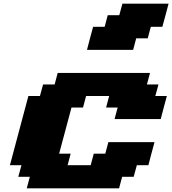

<svg xmlns="http://www.w3.org/2000/svg" viewBox="-20 -1020 933 1040"><path d="M125 0H625L641.6 -62.5H704.1L721.2 -125H783.7Q789.1 -145.5 800 -187.3Q811 -229 816.9 -250H566.9L550.3 -187.5H487.8L471.2 -125H346.2L362.8 -187.5H300.3Q311.5 -229 333.7 -312.3Q356 -395.5 367.2 -437.5H429.7L446.3 -500H571.3L554.7 -437.5H617.2L600.6 -375H850.6Q856 -395.5 866.9 -437.3Q877.9 -479 883.8 -500H821.3L838.4 -562.5H775.9L792.5 -625H292.5L275.9 -562.5H213.4L196.3 -500H133.8Q117.2 -437.5 83.7 -312.5Q50.3 -187.5 33.7 -125H96.2L79.1 -62.5H141.6ZM451.2 -750H701.2L717.8 -812.5H780.3L796.9 -875H859.4Q865.2 -896 876.5 -937.5Q887.7 -979 893.1 -1000H643.1L626 -937.5H563.5L546.9 -875H484.4Q478.5 -854 467.5 -812.5Q456.5 -771 451.2 -750Z"/></svg>

Font: Faithful 32x
Style: BoldOblique
Weight: 400
Foundry: Faithful Resource Pack
Version: Version 1.0; January 27, 2023